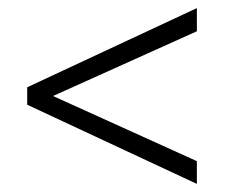

<svg xmlns="http://www.w3.org/2000/svg" viewBox="-20 -467 579 473"><path d="M465 -14 47 -209V-252L465 -447V-390L83 -218V-243L465 -70Z"/></svg>

Font: Ysabeau
Style: Italic
Weight: 400
Italic angle: -12°
Designer: Christian Thalmann (Catharsis Fonts)
Version: Version 2.000;gftools[0.9.27.dev2+g8671c4b]